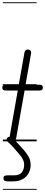

<svg xmlns="http://www.w3.org/2000/svg" viewBox="-30 -1250 399 1698"><path d="M78.5 -1Q65.5 -1 58 -7.5Q50.5 -14 53 -28L127 -449.5H21.5Q3.5 -449.5 -3.2 -456.5Q-10 -463.5 -10 -475.5Q-10 -487 -3.8 -493.8Q2.5 -500.5 21 -500.5H136L186.5 -786.5Q189 -799.5 197.2 -805.8Q205.5 -812 215.5 -812Q225 -812 232.2 -808Q239.5 -804 243.2 -796.5Q247 -789 245 -778.5L196 -500.5H318Q336.5 -500.5 342.8 -493.8Q349 -487 349 -475.5Q349 -463.5 342.8 -456.5Q336.5 -449.5 318 -449.5H187.5L113 -28Q110.5 -13.5 101 -7.2Q91.5 -1 78.5 -1ZM78.5 -1Q65.5 -1 58 -7.5Q50.5 -14 53 -28L127 -449.5H21.5Q3.5 -449.5 -3.2 -456.5Q-10 -463.5 -10 -475.5Q-10 -487 -3.8 -493.8Q2.5 -500.5 21 -500.5H136L186.5 -786.5Q189 -799.5 197.2 -805.8Q205.5 -812 215.5 -812Q225 -812 232.2 -808Q239.5 -804 243.2 -796.5Q247 -789 245 -778.5L196 -500.5H318Q336.5 -500.5 342.8 -493.8Q349 -487 349 -475.5Q349 -463.5 342.8 -456.5Q336.5 -449.5 318 -449.5H187.5L113 -28Q110.5 -13.5 101 -7.2Q91.5 -1 78.5 -1ZM40 354Q24 354 12.5 349.2Q1 344.5 1 326Q1 308.5 11.8 304.5Q22.5 300.5 40 300.5H98Q143.5 300.5 163.5 273.5Q183.5 246.5 183.5 209Q183.5 181 171.8 159Q160 137 149 124Q125.5 96 94 60Q62.5 24 34.5 1Q26.5 -6 27.5 -15.5Q28.5 -25 35.8 -32.5Q43 -40 52.5 -40Q59.5 -40 63.8 -39Q68 -38 79 -29.5Q92 -19 111.8 1.5Q131.5 22 150.5 42.8Q169.5 63.5 180.5 76.5Q202.5 101.5 221.8 133.5Q241 165.5 241 210Q241 246 224.5 279Q208 312 173.2 333Q138.5 354 83.5 354ZM-5 420.5H294V428.5H-5ZM-5 -16H294V0H-5ZM-5 -505.5H294V-497.5H-5ZM-5 -1230H294V-1222H-5Z"/></svg>

Font: Edu VIC WA NT Pre Guide
Style: Regular
Weight: 400
Designer: Tina and Corey Anderson, Eben Sorkin, Mirko Velimirovic
Foundry: Google for Education
Version: Version 1.000